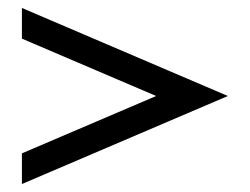

<svg xmlns="http://www.w3.org/2000/svg" viewBox="-20 -536 627 482"><path d="M35 -516 552 -295 35 -74V-151L372 -295L35 -439Z"/></svg>

Font: Arcon
Style: Regular
Weight: 400
Designer: M. Zarth
Foundry: martin zarth - visuelle & digitale kommunikation
Version: Version 1.131;PS 001.131;hotconv 1.0.70;makeotf.lib2.5.58329